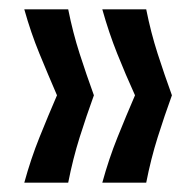

<svg xmlns="http://www.w3.org/2000/svg" viewBox="-20 -471 419 411"><path d="M293 -80H199Q213 -131 231.5 -177Q250 -223 269 -267Q249 -311 231 -356Q213 -401 199 -451H293Q303 -401 317.5 -356Q332 -311 348 -267Q332 -223 317.5 -177Q303 -131 293 -80ZM126 -80H32Q46 -131 64.5 -177Q83 -223 102 -267Q83 -311 64.5 -356Q46 -401 32 -451H126Q136 -401 150.5 -356Q165 -311 181 -267Q165 -223 150.5 -177Q136 -131 126 -80Z"/></svg>

Font: Bricolage Grotesque 72pt
Style: Regular
Weight: 400
Version: Version 1.001;gftools[0.9.33.dev8+g029e19f]